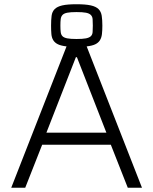

<svg xmlns="http://www.w3.org/2000/svg" viewBox="-20 -886 723 906"><path d="M33 0 294 -667Q268 -670 253.5 -677Q239 -684 231.5 -696Q224 -708 222.5 -725Q221 -742 221 -765Q221 -792 223.5 -811.5Q226 -831 238 -843Q250 -855 274 -860.5Q298 -866 341 -866Q384 -866 408.5 -860.5Q433 -855 445 -843Q457 -831 460 -811.5Q463 -792 463 -765Q463 -742 461 -725Q459 -708 451.5 -696Q444 -684 429.5 -677Q415 -670 389 -667L650 0H583L503 -203H179L99 0ZM341 -702Q370 -702 385.5 -705Q401 -708 408.5 -715Q416 -722 417 -734.5Q418 -747 418 -765Q418 -784 417 -796Q416 -808 408.5 -815.5Q401 -823 385.5 -826Q370 -829 341 -829Q313 -829 297.5 -826Q282 -823 275 -815.5Q268 -808 266.5 -796Q265 -784 265 -765Q265 -747 266.5 -734.5Q268 -722 275 -715Q282 -708 297.5 -705Q313 -702 341 -702ZM199 -260H482L343 -616H338Z"/></svg>

Font: Azeri Sans Light
Style: Regular
Weight: 300
Designer: Hector Gatti & Omnibus-Type (original fonts) / Cristiano Sobral (main changes and remastering)
Version: Version 1.000; ttfautohint (v1.6)